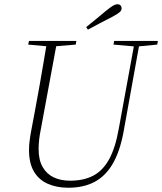

<svg xmlns="http://www.w3.org/2000/svg" viewBox="-20 -866 760 900"><path d="M211 -648 112 -657 116 -674H338L335 -657L227 -648ZM300 14Q246 14 204 -4.5Q162 -23 139 -62Q116 -101 116 -163Q116 -184 119 -207.5Q122 -231 127 -257L143 -342Q156 -413 166 -468Q176 -523 184 -572.5Q192 -622 201 -674H248L171 -258Q166 -234 163.5 -211.5Q161 -189 161 -167Q161 -116 180 -83Q199 -50 232 -34.5Q265 -19 308 -19Q372 -19 417 -42.5Q462 -66 491.5 -119.5Q521 -173 537 -264L612 -674H636L559 -247Q542 -156 508.5 -98.5Q475 -41 423.5 -13.5Q372 14 300 14ZM614 -648 512 -657 515 -674H720L717 -657L624 -648ZM384 -739Q408 -758 432 -778Q456 -798 479 -817Q499 -833 510 -839.5Q521 -846 531 -846Q540 -846 545 -840.5Q550 -835 550 -827Q550 -817 541 -809Q532 -801 508 -788Q479 -773 450 -758Q421 -743 392 -727Z"/></svg>

Font: Source Serif 4 48pt Light
Style: Italic
Weight: 300
Italic angle: -12°
Designer: Frank Grießhammer
Foundry: Adobe Systems Incorporated
Version: Version 4.004;hotconv 1.0.116;makeotfexe 2.5.65601